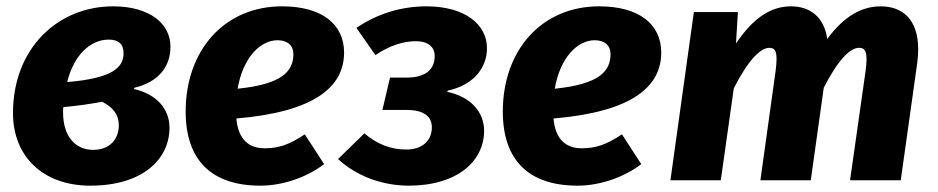

<svg xmlns="http://www.w3.org/2000/svg" viewBox="-20 -569 2959 606"><path d="M404 -292C480 -310 518 -358 518 -422C518 -494 453 -549 337 -549C163 -549 21 -417 21 -212C21 -75 116 17 265 17C431 17 515 -67 515 -166C515 -225 474 -272 403 -288ZM355 -174C355 -128 325 -96 274 -96C219 -96 179 -137 179 -215C179 -220 179 -226 180 -231C224 -235 262 -240 302 -248C338 -230 355 -206 355 -174ZM323 -444C354 -444 370 -430 370 -401C370 -357 337 -322 192 -310C213 -395 265 -444 323 -444Z M1066 -403C1066 -492 997 -549 870 -549C689 -549 566 -411 566 -217C566 -64 647 17 802 17C872 17 948 -9 1003 -51L942 -145C891 -111 858 -101 815 -101C766 -101 732 -128 726 -195C975 -216 1066 -296 1066 -403ZM856 -442C887 -442 906 -426 906 -398C906 -342 867 -303 730 -289C747 -388 802 -442 856 -442Z M1187 -222H1262C1319 -222 1343 -201 1343 -167C1343 -125 1313 -97 1262 -97C1214 -97 1170 -114 1130 -148L1047 -67C1103 -15 1184 17 1270 17C1424 17 1508 -61 1508 -156C1508 -217 1464 -264 1392 -279L1393 -283C1470 -299 1517 -351 1517 -417C1517 -493 1446 -549 1326 -549C1247 -549 1171 -526 1105 -481L1165 -395C1209 -425 1253 -439 1293 -439C1331 -439 1352 -421 1352 -392C1352 -351 1325 -324 1262 -324H1211Z M2067 -403C2067 -492 1998 -549 1871 -549C1690 -549 1567 -411 1567 -217C1567 -64 1648 17 1803 17C1873 17 1949 -9 2004 -51L1943 -145C1892 -111 1859 -101 1816 -101C1767 -101 1733 -128 1727 -195C1976 -216 2067 -296 2067 -403ZM1857 -442C1888 -442 1907 -426 1907 -398C1907 -342 1868 -303 1731 -289C1748 -388 1803 -442 1857 -442Z M2539 0 2580 -292C2625 -381 2664 -418 2691 -418C2706 -418 2715 -412 2715 -382C2715 -372 2714 -360 2712 -345L2663 0H2823L2875 -370C2877 -386 2878 -401 2878 -414C2878 -508 2828 -549 2760 -549C2700 -549 2644 -518 2591 -446C2581 -517 2535 -549 2477 -549C2413 -549 2358 -513 2303 -432L2309 -531H2170L2096 0H2255L2296 -290C2342 -381 2381 -418 2408 -418C2423 -418 2431 -411 2431 -383C2431 -373 2430 -361 2428 -345L2380 0Z"/></svg>

Font: Fira Sans OT
Style: Bold Italic
Weight: 700
Italic angle: -8°
Designer: Carrois Corporate & Edenspiekermann
Foundry: Carrois Corporate GbR & Edenspiekermann AG
Version: Version 2.001